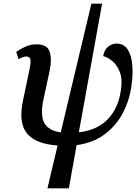

<svg xmlns="http://www.w3.org/2000/svg" viewBox="-20 -780 752 1040"><path d="M237 240 292 8Q172 0 125.5 -58Q79 -116 105 -238L140 -405Q149 -446 144 -460Q139 -474 122 -474Q113 -474 101.5 -469.5Q90 -465 80 -460L68 -499Q90 -515 118 -527.5Q146 -540 179 -540Q236 -540 249 -499.5Q262 -459 249 -397L215 -239Q197 -154 220.5 -113Q244 -72 309 -63L475 -760H533L407 -63Q510 -76 566 -136.5Q622 -197 635 -293Q644 -352 628.5 -391Q613 -430 587 -450.5Q561 -471 539 -476Q544 -509 565 -526.5Q586 -544 611 -544Q651 -544 671.5 -512Q692 -480 696.5 -428Q701 -376 692 -316Q682 -238 646 -169Q610 -100 547.5 -53Q485 -6 395 6L353 240Z"/></svg>

Font: Noto Serif Medium
Style: Italic
Weight: 500
Italic angle: -12°
Designer: Monotype Design Team
Foundry: Monotype Imaging Inc.
Version: Version 2.014; ttfautohint (v1.8.4.7-5d5b)